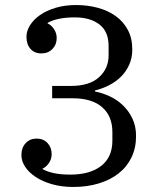

<svg xmlns="http://www.w3.org/2000/svg" viewBox="-20 -730 640 762"><path d="M271 12Q224 12 186 1Q148 -10 121 -28Q94 -46 79.5 -68.5Q65 -91 65 -114Q65 -144 82 -162Q99 -180 125 -180Q152 -180 168.5 -162.5Q185 -145 185 -118Q185 -98 173.5 -82Q162 -66 149 -61V-59Q166 -49 193.5 -43Q221 -37 259 -37Q337 -37 381.5 -71.5Q426 -106 426 -172V-206Q426 -269 385.5 -304.5Q345 -340 268 -340H187V-389H262Q335 -389 373 -423.5Q411 -458 411 -510V-548Q411 -605 374.5 -633Q338 -661 277 -661Q240 -661 212.5 -655Q185 -649 169 -639V-637Q183 -631 194 -615Q205 -599 205 -579Q205 -553 188 -535.5Q171 -518 144 -518Q117 -518 101 -536Q85 -554 85 -584Q85 -607 99 -629.5Q113 -652 138.5 -670Q164 -688 200.5 -699Q237 -710 282 -710Q328 -710 368.5 -699Q409 -688 439.5 -666Q470 -644 487.5 -611Q505 -578 505 -534Q505 -500 492.5 -472.5Q480 -445 459.5 -425Q439 -405 412.5 -391.5Q386 -378 357 -371V-367Q387 -361 416 -347.5Q445 -334 468 -312Q491 -290 505.5 -259.5Q520 -229 520 -190Q520 -143 502 -105.5Q484 -68 451 -42Q418 -16 372 -2Q326 12 271 12Z"/></svg>

Font: IBM Plex Serif
Style: Regular
Weight: 400
Designer: Mike Abbink, Paul van der Laan, Pieter van Rosmalen
Foundry: Bold Monday
Version: Version 2.6